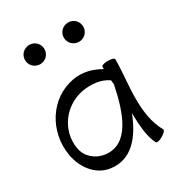

<svg xmlns="http://www.w3.org/2000/svg" viewBox="-206 -999 1070 1156"><g transform="rotate(-30 329.0 -421.0)"><path d="M239 -800C239 -818 232 -835 219 -848C207 -860 190 -867 172 -867C154 -867 137 -860 124 -848C111 -835 104 -818 104 -800C104 -782 111 -765 124 -752C137 -740 154 -733 172 -733C190 -733 207 -740 219 -752C232 -765 239 -782 239 -800ZM509 -800C509 -818 502 -835 489 -848C477 -860 460 -867 442 -867C424 -867 407 -860 394 -848C381 -835 374 -818 374 -800C374 -782 381 -765 394 -752C407 -740 424 -733 442 -733C460 -733 477 -740 489 -752C502 -765 509 -782 509 -800ZM617 -22C575 -96 565 -182 565 -267C565 -356 578 -444 578 -533C578 -541 558 -547 533 -547C508 -547 488 -541 488 -533C488 -528 488 -522 488 -516C431 -550 365 -567 299 -555C125 -524 18 -350 49 -172C66 -76 130 9 225 22C362 41 448 -62 502 -202C503 -118 510 -29 539 22C543 29 564 25 585 12C607 0 621 -16 617 -22ZM237 -67C174 -76 122 -121 111 -183C87 -317 180 -443 315 -467C377 -477 442 -471 492 -436C493 -426 494 -417 495 -407C459 -226 395 -45 237 -67Z"/></g></svg>

Font: Nupuram
Style: Regular
Weight: 400
Designer: Santhosh Thottingal (santhosh.thottingal@gmail.com)
Foundry: SMC
Version: Version 1.000